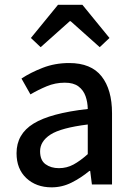

<svg xmlns="http://www.w3.org/2000/svg" viewBox="-20 -784 566 816"><path d="M199.2 12.2Q133.8 12.2 92 -26.9Q50.3 -65.9 50.3 -132.8Q50.3 -214.4 122.6 -258.8Q194.8 -303.2 353 -320.8Q352.5 -350.1 343.5 -375.5Q334.5 -400.9 313.5 -416.7Q292.5 -432.6 255.4 -432.6Q214.8 -432.6 178.2 -417.2Q141.6 -401.9 109.4 -382.8L71.3 -450.2Q109.4 -475.6 161.4 -495.8Q213.4 -516.1 273.9 -516.1Q367.2 -516.1 411.6 -459.7Q456.1 -403.3 456.1 -302.7V0H370.6L363.3 -57.6H359.9Q324.7 -28.3 284.4 -8.1Q244.1 12.2 199.2 12.2ZM230.5 -69.3Q263.7 -69.3 292.2 -84.7Q320.8 -100.1 353 -128.9V-254.9Q239.3 -240.7 194.8 -212.2Q150.4 -183.6 150.4 -141.1Q150.4 -103 173.3 -86.2Q196.3 -69.3 230.5 -69.3ZM152.8 -583.5 111.3 -622.6 226.6 -763.7H330.1L445.3 -622.6L403.8 -583.5L280.3 -693.8H276.4Z"/></svg>

Font: Akatab SemiBold
Style: Regular
Weight: 600
Designer: SIL Global
Foundry: SIL Global
Version: Version 4.100